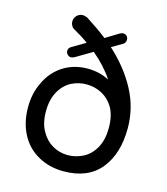

<svg xmlns="http://www.w3.org/2000/svg" viewBox="-111 -822 801 919"><g transform="rotate(15 289.5 -362.0)"><path d="M533.2 -267.6Q533.2 -140.6 471.2 -64.9Q409.2 10.7 289.1 10.7Q216.8 10.7 161.1 -21.5Q105.5 -52.7 75.7 -110.4Q45.9 -168 45.9 -242.2Q45.9 -311.5 73.2 -366.2Q100.6 -425.8 153.3 -460Q206.1 -494.1 275.4 -494.1Q334 -494.1 381.8 -468.8Q342.8 -528.3 281.2 -579.1L200.2 -531.2Q188.5 -525.4 182.6 -525.4Q172.9 -525.4 165 -533.2Q157.2 -541 157.2 -550.8Q157.2 -566.4 172.9 -574.2L237.3 -612.3Q204.1 -636.7 165 -658.2Q156.2 -662.1 150.4 -671.9Q144.5 -681.6 144.5 -693.4Q144.5 -710.9 156.7 -723.1Q168.9 -735.4 186.5 -735.4Q195.3 -735.4 209 -729.5Q268.6 -691.4 313.5 -656.2L378.9 -696.3Q388.7 -701.2 394.5 -701.2Q406.2 -701.2 413.1 -693.8Q419.9 -686.5 419.9 -675.8Q419.9 -661.1 408.2 -653.3L354.5 -622.1Q438.5 -545.9 485.8 -457Q533.2 -368.2 533.2 -267.6ZM445.3 -246.1Q445.3 -305.7 422.9 -345.7Q400.4 -382.8 365.2 -401.4Q330.1 -419.9 289.1 -419.9Q250 -419.9 214.8 -402.3Q177.7 -382.8 155.8 -342.8Q133.8 -302.7 133.8 -246.1Q133.8 -184.6 157.2 -146.5Q177.7 -109.4 212.4 -89.4Q247.1 -69.3 289.1 -69.3Q327.1 -69.3 364.3 -87.9Q401.4 -107.4 423.3 -147.5Q445.3 -187.5 445.3 -246.1Z"/></g></svg>

Font: FakePearl
Style: Regular
Weight: 400
Version: Version 1.2